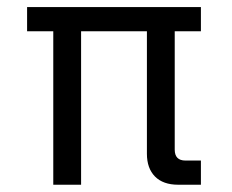

<svg xmlns="http://www.w3.org/2000/svg" viewBox="-20 -508 639 528"><path d="M126.5 0V-422H54.5V-488.5H532.5V-422H460.5V-96.5Q460.5 -66.5 490 -66.5H532.5V0H470Q428.5 0 406.2 -22.6Q384 -45.2 384 -85V-422H203V0Z"/></svg>

Font: Space 7353
Style: Regular
Weight: 400
Designer: Christine Claussen + Ruben Lyon  (Space 7353)
Version: Version 1.000;FEAKit 1.0